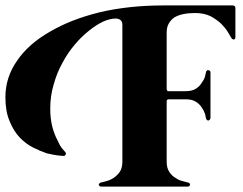

<svg xmlns="http://www.w3.org/2000/svg" viewBox="-358 -695 904 715"><path d="M507.8 -674.8Q518.6 -674.8 518.6 -665Q518.6 -628.9 518.6 -556.6Q518.6 -548.8 512.7 -547.9Q506.8 -547.9 502.9 -554.7Q499 -560.5 490.2 -576.2Q481.4 -590.8 465.8 -606.4Q449.2 -622.1 425.8 -634.8Q401.4 -646.5 368.2 -646.5Q344.7 -646.5 325.2 -642.6Q305.7 -638.7 291 -629.9Q278.3 -621.1 270.5 -607.4Q262.7 -593.8 262.7 -574.2Q262.7 -501 262.7 -355.5Q262.7 -357.4 262.7 -363.3Q262.7 -360.4 264.6 -357.4Q266.6 -355.5 269.5 -355.5Q291 -355.5 334 -355.5Q356.4 -355.5 371.1 -364.3Q384.8 -373 392.6 -385.7Q401.4 -397.5 405.3 -409.2Q408.2 -420.9 409.2 -426.8Q410.2 -430.7 413.1 -432.6Q415 -434.6 418 -433.6Q420.9 -433.6 422.9 -431.6Q425.8 -429.7 425.8 -425.8Q425.8 -369.1 425.8 -255.9Q425.8 -252 422.9 -249Q420.9 -247.1 418 -246.1Q415 -246.1 413.1 -248Q410.2 -250 409.2 -253.9Q408.2 -259.8 405.3 -271.5Q401.4 -283.2 392.6 -295.9Q384.8 -307.6 371.1 -316.4Q356.4 -325.2 334 -325.2Q312.5 -325.2 269.5 -325.2Q266.6 -325.2 264.6 -323.2Q262.7 -321.3 262.7 -318.4Q262.7 -320.3 262.7 -325.2Q262.7 -267.6 262.7 -92.8Q262.7 -69.3 272.5 -54.7Q282.2 -40 295.9 -32.2Q308.6 -23.4 322.3 -20.5Q335 -16.6 340.8 -15.6Q345.7 -14.6 347.7 -12.7Q349.6 -9.8 349.6 -6.8Q349.6 -4.9 346.7 -2Q344.7 0 339.8 0Q233.4 0 20.5 0Q15.6 0 12.7 -2Q10.7 -4.9 9.8 -6.8Q9.8 -9.8 12.7 -12.7Q14.6 -14.6 18.6 -15.6Q25.4 -16.6 38.1 -20.5Q50.8 -23.4 64.5 -32.2Q77.1 -40 87.9 -54.7Q97.7 -69.3 97.7 -92.8Q97.7 -262.7 97.7 -602.5Q97.7 -615.2 89.8 -621.1Q82 -626 73.2 -626Q51.8 -626 25.4 -614.3Q-1 -601.6 -27.3 -580.1Q-54.7 -558.6 -80.1 -528.3Q-106.4 -497.1 -126 -460Q-146.5 -422.9 -158.2 -379.9Q-170.9 -337.9 -170.9 -291Q-170.9 -252.9 -163.1 -222.7Q-155.3 -193.4 -144.5 -173.8Q-135.7 -153.3 -127 -142.6Q-118.2 -131.8 -115.2 -128.9Q-111.3 -125 -113.3 -120.1Q-114.3 -114.3 -123 -114.3Q-126 -114.3 -142.6 -116.2Q-159.2 -118.2 -183.6 -124Q-207 -131.8 -234.4 -145.5Q-261.7 -159.2 -284.2 -182.6Q-307.6 -207 -322.3 -244.1Q-337.9 -280.3 -337.9 -333Q-337.9 -407.2 -293.9 -469.7Q-251 -532.2 -171.9 -577.1Q-93.8 -623 13.7 -649.4Q122.1 -674.8 251 -674.8Q336.9 -674.8 507.8 -674.8Z"/></svg>

Font: Mermaid
Style: Bold
Weight: 400
Designer: Scott Simpson
Version: Version 1.001